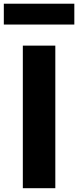

<svg xmlns="http://www.w3.org/2000/svg" viewBox="-66 -990 411 1010"><path d="M54.1 0V-750H225V0ZM-45.9 -860.9V-970.5H325V-860.9Z"/></svg>

Font: Spartan ExtBd
Style: Regular
Weight: 800
Designer: Matt Bailey, Mirko Velimirovic
Foundry: Matt Bailey
Version: Version 1.005